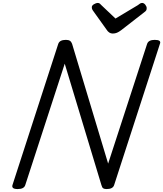

<svg xmlns="http://www.w3.org/2000/svg" viewBox="-20 -1271 1109 1305"><path d="M100 14Q56 14 65 -14L376 -973Q381 -987 394 -993.5Q407 -1000 428 -1000Q446 -1000 455.5 -993.5Q465 -987 470 -973L715 -159L980 -973Q985 -987 998 -993.5Q1011 -1000 1032 -1000Q1078 -1000 1067 -973L756 -14Q752 0 739 7Q726 14 705 14Q689 14 681.5 9Q674 4 669 -14L420 -838L152 -14Q148 0 135 7Q122 14 100 14ZM946 -1251Q958 -1251 967.5 -1239Q977 -1227 977 -1216Q977 -1206 974 -1201Q971 -1196 966 -1192L804 -1066Q788 -1054 775 -1048.5Q762 -1043 746 -1043Q733 -1043 722.5 -1050Q712 -1057 704 -1070L611 -1200Q606 -1208 605 -1213Q604 -1218 604 -1222Q604 -1234 619 -1242.5Q634 -1251 643 -1251Q654 -1251 659 -1246Q664 -1241 670 -1235L765 -1145L917 -1236Q923 -1240 930 -1245.5Q937 -1251 946 -1251Z"/></svg>

Font: Playwrite SK
Style: Regular
Weight: 400
Designer: Veronika Burian, José Scaglione
Foundry: TypeTogether
Version: Version 1.002